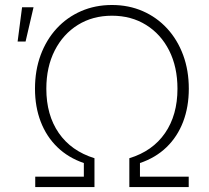

<svg xmlns="http://www.w3.org/2000/svg" viewBox="-20 -757 847 777"><path d="M122.6 0V-42H319.3V-97.2Q256.3 -118.7 212.2 -161.4Q168 -204.1 144.8 -264.4Q121.6 -324.7 121.6 -397.9Q121.6 -472.2 144.5 -534.2Q167.5 -596.2 209.2 -641.6Q251 -687 308.1 -711.9Q365.2 -736.8 433.1 -736.8Q501 -736.8 557.9 -711.9Q614.7 -687 656.5 -641.6Q698.2 -596.2 721.2 -534.2Q744.1 -472.2 744.1 -397.9Q744.1 -324.7 721.2 -264.4Q698.2 -204.1 654.1 -161.4Q609.9 -118.7 546.4 -97.2V-42H743.7V0H503.4V-116.7Q597.7 -145.5 647.9 -218.5Q698.2 -291.5 698.2 -397.9Q698.2 -485.8 664.6 -552.5Q630.9 -619.1 571 -656.2Q511.2 -693.4 433.1 -693.4Q355 -693.4 295.2 -656.2Q235.4 -619.1 201.4 -552.5Q167.5 -485.8 167.5 -397.9Q167.5 -291.5 217.8 -218.8Q268.1 -146 362.3 -116.7V0ZM51.3 -588.9 69.3 -727.5H115.7L83.5 -588.9Z"/></svg>

Font: Inter 18pt ExtraLight
Style: Regular
Weight: 250
Designer: Rasmus Andersson
Foundry: rsms
Version: Version 4.001;git-66647c0bb